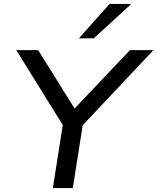

<svg xmlns="http://www.w3.org/2000/svg" viewBox="-20 -961 804 981"><path d="M250 0 307 -362 317 -296 63 -705H175L367 -397H352L644 -705H764L379 -296L409 -362L352 0ZM383 -765 540 -941H651L459 -765Z"/></svg>

Font: Nunito Sans 10pt SemiExpanded Medium
Style: Italic
Weight: 500
Width: 6
Italic angle: -9°
Designer: Vernon Adams
Foundry: Vernon Adams
Version: Version 3.101;gftools[0.9.27]